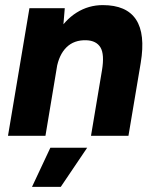

<svg xmlns="http://www.w3.org/2000/svg" viewBox="-20 -532 611 752"><path d="M95.3 -500H233.7L226 -408L158 0H11.3ZM379.4 -256.6 529.9 -278.2 483.1 0H336.4ZM317.9 -374.4Q270.2 -375.8 240.6 -346.9Q210.9 -317.9 201.4 -262.9L155.8 -264.1Q169.1 -341.9 201.3 -397.7Q233.5 -453.4 280.2 -482.7Q326.9 -512 382.7 -512Q475.2 -512 512.6 -455.7Q550.1 -399.3 531.1 -285.4L526.3 -256.6H379.4Q389.7 -318.8 373.7 -345.9Q357.6 -372.9 317.9 -374.4ZM177.2 46.7H321.4L217.9 200H105.3Z"/></svg>

Font: Oak Sans Light Italic
Style: Regular
Weight: 400
Italic angle: -9.5°
Foundry: Erik Kennedy, Walven
Version: Version 1.000;Glyphs 3.1.2 (3151)